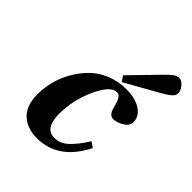

<svg xmlns="http://www.w3.org/2000/svg" viewBox="-207 -867 1007 1007"><g transform="rotate(45 296.0 -364.0)"><path d="M320 -541 465 -690Q493 -719 508.5 -729.5Q524 -740 539 -740Q557 -740 574.5 -719.5Q592 -699 592 -680Q592 -662 574.5 -647Q557 -632 524 -614L341 -511ZM73 -155Q73 -202 85.5 -250.5Q98 -299 124 -344Q150 -389 186 -424.5Q222 -460 273.5 -481Q325 -502 384 -502Q452 -502 492.5 -475Q533 -448 533 -405Q533 -380 504 -361Q475 -342 446 -342Q416 -342 405 -389Q395 -428 385.5 -442Q376 -456 361 -456Q314 -456 270 -360Q226 -264 226 -162Q226 -54 297 -54Q341 -54 376.5 -88Q412 -122 448 -180L478 -159Q392 12 234 12Q162 12 117.5 -28.5Q73 -69 73 -155Z"/></g></svg>

Font: Lingua Franca
Style: Bold Italic
Weight: 700
Italic angle: -13°
Version: Version 1.19